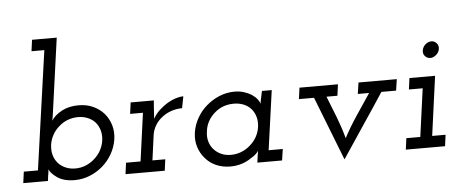

<svg xmlns="http://www.w3.org/2000/svg" viewBox="-51 -871 2409 1014"><g transform="rotate(-5 1153.5 -363.5)"><path d="M167 0 170 -26Q172 -34 173 -43.5Q174 -53 175 -62Q180 -42 215 -17Q250 8 309 8Q350 8 388.5 -7.5Q427 -23 458 -50Q488 -76 508.5 -112Q529 -148 535 -188Q541 -228 530.5 -263.5Q520 -299 497 -326Q473 -353 439 -368.5Q405 -384 363 -384Q311 -384 273.5 -364Q236 -344 217 -315Q219 -324 221 -334Q223 -344 224 -355L279 -750H148L140 -690H208L119 -60H44L36 0ZM471 -188Q467 -160 453.5 -135.5Q440 -111 419 -93Q398 -74 372 -63.5Q346 -53 317 -53Q291 -53 269.5 -61.5Q248 -70 233 -84Q213 -103 204.5 -129.5Q196 -156 200 -188Q204 -216 217.5 -240.5Q231 -265 252 -283Q273 -302 299 -312Q325 -322 354 -322Q382 -322 405 -312.5Q428 -303 444 -286Q460 -268 467.5 -243Q475 -218 471 -188Z M586 -60 578 0H786L794 -60H726L744 -193Q748 -220 762 -243.5Q776 -267 798 -284Q819 -301 847 -311Q875 -321 906 -321L918 -383Q899 -383 877 -376Q855 -369 833 -356Q810 -342 789 -322.5Q768 -303 754 -278Q756 -299 756.5 -315.5Q757 -332 759 -353L761 -375H638L630 -315H698L663 -60Z M962 -187Q956 -147 967 -111.5Q978 -76 1001 -50Q1023 -23 1057.5 -7.5Q1092 8 1134 8Q1167 8 1195.5 -1.5Q1224 -11 1245 -26Q1261 -35 1271.5 -45Q1282 -55 1286 -62Q1285 -54 1283.5 -46.5Q1282 -39 1281 -30L1277 0H1408L1417 -60H1342L1386 -375H1334Q1331 -358 1327 -341.5Q1323 -325 1321 -308Q1319 -318 1308.5 -332Q1298 -346 1280 -358Q1263 -369 1240 -376.5Q1217 -384 1189 -384Q1147 -384 1108.5 -368Q1070 -352 1039 -325Q1009 -299 988.5 -263Q968 -227 962 -187ZM1026 -188Q1029 -216 1042.5 -240.5Q1056 -265 1077 -283Q1098 -302 1124 -311.5Q1150 -321 1180 -321Q1208 -321 1231.5 -311.5Q1255 -302 1271 -284Q1287 -266 1294 -241Q1301 -216 1297 -187Q1293 -159 1279.5 -135Q1266 -111 1245 -93Q1224 -74 1197.5 -63.5Q1171 -53 1142 -53Q1115 -53 1093.5 -62Q1072 -71 1057 -86Q1038 -104 1029.5 -130.5Q1021 -157 1026 -188Z M1533 -375 1525 -315H1605Q1638 -230 1671 -146Q1704 -62 1737 23Q1793 -62 1849.5 -145.5Q1906 -229 1962 -315H2040L2049 -375H1846L1837 -315H1897Q1858 -257 1820 -200Q1782 -143 1753 -88Q1738 -144 1716 -201Q1694 -258 1671 -315H1729L1737 -375Z M2072 -60 2064 0H2272L2280 -60H2209L2252 -375H2116L2108 -315H2181L2146 -60ZM2199 -514Q2196 -496 2207.5 -483.5Q2219 -471 2236 -471Q2251 -471 2266 -483.5Q2281 -496 2284 -514Q2287 -533 2275.5 -545.5Q2264 -558 2248 -558Q2231 -558 2216.5 -545.5Q2202 -533 2199 -514Z"/></g></svg>

Font: Josefin Slab Thin SemiBold
Style: Italic
Weight: 600
Italic angle: -12°
Version: Version 2.000